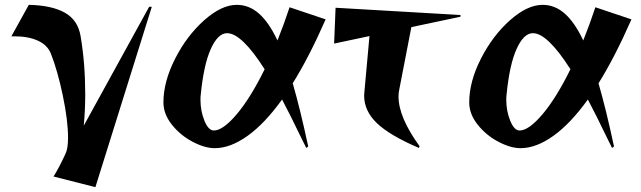

<svg xmlns="http://www.w3.org/2000/svg" viewBox="-20 -599 2647 793"><path d="M251 35Q261 14 261 -30Q261 -101 239.5 -204Q218 -307 190 -378Q176 -413 136.5 -431Q97 -449 40 -449H27L99 -579Q194 -577 248 -546.5Q302 -516 313 -449Q332 -337 332 -210Q332 -145 326 -80L596 -571H607L374 174L201 130Q223 96 251 35Z M655 -176Q655 -262 703.5 -357Q752 -452 823.5 -515.5Q895 -579 958 -579Q1009 -579 1050 -542.5Q1091 -506 1126 -432Q1153 -499 1176 -569L1325 -519Q1256 -362 1189 -255Q1220 -148 1253 6L1245 12L1227 -24Q1178 -126 1145 -188Q1073 -88 1002 -37.5Q931 13 867 13Q826 13 775.5 -13.5Q725 -40 690 -84Q655 -128 655 -176ZM863 -60Q901 -60 958 -127.5Q1015 -195 1073 -313Q978 -462 918 -462Q880 -462 850.5 -396.5Q821 -331 809 -206Q808 -200 808 -187Q808 -140 824.5 -100Q841 -60 863 -60Z M1484 -204 1485 -219 1506 -450 1360 -419 1366 -567 1882 -537V-530L1679 -487L1629 -229Q1626 -216 1626 -200Q1626 -115 1713 5L1710 12Q1589 -40 1536.5 -90.5Q1484 -141 1484 -204Z M1918 -176Q1918 -262 1966.5 -357Q2015 -452 2086.5 -515.5Q2158 -579 2221 -579Q2272 -579 2313 -542.5Q2354 -506 2389 -432Q2416 -499 2439 -569L2588 -519Q2519 -362 2452 -255Q2483 -148 2516 6L2508 12L2490 -24Q2441 -126 2408 -188Q2336 -88 2265 -37.5Q2194 13 2130 13Q2089 13 2038.5 -13.5Q1988 -40 1953 -84Q1918 -128 1918 -176ZM2126 -60Q2164 -60 2221 -127.5Q2278 -195 2336 -313Q2241 -462 2181 -462Q2143 -462 2113.5 -396.5Q2084 -331 2072 -206Q2071 -200 2071 -187Q2071 -140 2087.5 -100Q2104 -60 2126 -60Z"/></svg>

Font: Tiejili SC
Style: Regular
Weight: 400
Designer: Buernia
Foundry: Ershou Xiaoxi Press
Version: Version 1.100